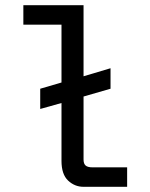

<svg xmlns="http://www.w3.org/2000/svg" viewBox="-20 -720 580 740"><path d="M217 -100V-323L135 -300V-378L217 -402V-625H70V-700H302V-426L406 -457V-378L302 -348V-105Q302 -89 310 -82Q318 -75 337 -75H470V0H302Q268 0 242.5 -24Q217 -48 217 -100Z"/></svg>

Font: Share Tech Mono
Style: Regular
Weight: 400
Designer: Ralph Oliver du Carrois
Foundry: Ralph Oliver du Carrois
Version: Version 1.003